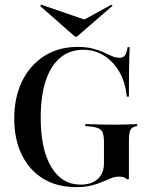

<svg xmlns="http://www.w3.org/2000/svg" viewBox="-20 -781 652 813"><path d="M301.6 11.3Q221.8 11.3 163.3 -24.2Q104.8 -59.7 72.6 -125Q40.3 -190.3 40.3 -278.2Q40.3 -369.4 73.8 -437.5Q107.3 -505.6 167.7 -544Q228.2 -582.3 308.1 -582.3Q345.2 -582.3 372.2 -575.4Q399.2 -568.5 419 -559.3Q438.7 -550 454.8 -543.1Q471 -536.3 487.1 -536.3Q501.6 -536.3 509.3 -546.8Q516.9 -557.3 520.2 -581.5H529Q528.2 -560.5 527.4 -533.5Q526.6 -506.5 526.2 -468.1Q525.8 -429.8 525.8 -371.8H516.9Q511.3 -431.5 485.9 -475.8Q460.5 -520.2 421 -545.2Q381.5 -570.2 332.3 -570.2Q275 -570.2 234.7 -536.3Q194.4 -502.4 173.4 -438.3Q152.4 -374.2 152.4 -282.3Q152.4 -148.4 197.2 -73.8Q241.9 0.8 321.8 0.8Q352.4 0.8 374.2 -9.7Q396 -20.2 408.1 -40.3Q420.2 -60.5 420.2 -89.5V-177.4Q420.2 -203.2 415.7 -216.9Q411.3 -230.6 399.2 -236.7Q387.1 -242.7 362.1 -245.2L341.1 -246.8V-255.6Q354 -255.6 373 -254.8Q391.9 -254 415.7 -253.6Q439.5 -253.2 464.5 -253.2H473.4H476.6Q496.8 -253.2 518.1 -254Q539.5 -254.8 560.5 -255.6V-246.8L554 -246Q537.1 -241.9 531.5 -229.4Q525.8 -216.9 525.8 -177.4V-21.8H516.9Q512.1 -27.4 504.4 -30.2Q496.8 -33.1 483.9 -33.1Q466.9 -33.1 450 -26.2Q433.1 -19.4 412.5 -10.5Q391.9 -1.6 365.3 4.8Q338.7 11.3 301.6 11.3ZM452.4 -761.3 456.5 -756.5 305.6 -625.8H297.6L150 -755.6L154 -761.3L358.1 -691.1L304.8 -680.6Z"/></svg>

Font: Playfair 144pt SemiCondensed SemiBold
Style: Regular
Weight: 600
Width: 4
Designer: Claus Eggers Sørensen
Foundry: Claus Eggers Sørensen
Version: Version 2.203